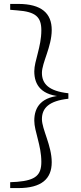

<svg xmlns="http://www.w3.org/2000/svg" viewBox="-20 -789 412 980"><path d="M329 -313C229 -324 194 -361 194 -417C194 -469 244 -551 244 -636C244 -721 192 -769 73 -769H32V-739L68 -736C163 -729 191 -702 191 -634C191 -550 155 -478 155 -425C155 -355 191 -300 305 -296V-302C191 -298 155 -243 155 -173C155 -119 191 -47 191 37C191 104 163 131 68 139L32 141V171H73C192 171 244 124 244 39C244 -46 194 -129 194 -181C194 -237 229 -274 329 -285Z"/></svg>

Font: Source Han Serif CN VF
Style: Regular
Weight: 250
Designer: Ryoko NISHIZUKA 西塚涼子 (kana & ideographs); Frank Grießhammer (Latin, Greek & Cyrillic); Wenlong ZHANG 张文龙 (bopomofo); San
Foundry: Adobe
Version: Version 2.002;hotconv 1.1.0;makeotfexe 2.6.0